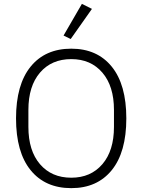

<svg xmlns="http://www.w3.org/2000/svg" viewBox="-20 -962 737 994"><path d="M456 -916 346 -760 309 -778 404 -942ZM349 12Q214 12 138.5 -81Q63 -174 63 -349Q63 -524 138.5 -617Q214 -710 349 -710Q483 -710 558.5 -617Q634 -524 634 -349Q634 -174 558.5 -81Q483 12 349 12ZM349 -42Q450 -42 510 -112Q570 -182 570 -305V-393Q570 -516 510 -586Q450 -656 349 -656Q247 -656 187 -586Q127 -516 127 -393V-305Q127 -182 187 -112Q247 -42 349 -42Z"/></svg>

Font: IBM Plex Sans Light
Style: Regular
Weight: 300
Designer: Mike Abbink, Paul van der Laan, Pieter van Rosmalen
Foundry: Bold Monday
Version: Version 3.0